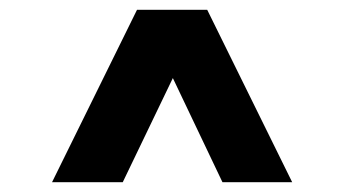

<svg xmlns="http://www.w3.org/2000/svg" viewBox="-20 -708 700 391"><path d="M86 -337 259 -688H402L575 -337H433L332 -549L230 -337Z"/></svg>

Font: Archivo SemiBold Black
Style: Regular
Weight: 900
Version: Version 2.001